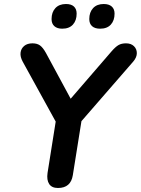

<svg xmlns="http://www.w3.org/2000/svg" viewBox="-20 -929 702 957"><path d="M269 8Q238 8 225 -12Q212 -32 217 -67L264 -363L278 -286L93 -622Q80 -646 82.5 -666.5Q85 -687 100.5 -700Q116 -713 142 -713Q165 -713 179.5 -702.5Q194 -692 209 -665L343 -417H315L536 -673Q556 -696 571 -704.5Q586 -713 608 -713Q633 -713 647.5 -699Q662 -685 662 -664Q662 -643 644 -622L352 -286L392 -363L343 -56Q333 8 269 8ZM479 -786Q453 -786 439 -798.5Q425 -811 425 -834Q425 -868 444 -888.5Q463 -909 497 -909Q523 -909 537 -896.5Q551 -884 551 -861Q551 -827 532.5 -806.5Q514 -786 479 -786ZM290 -786Q265 -786 251 -798.5Q237 -811 237 -834Q237 -868 256 -888.5Q275 -909 309 -909Q335 -909 348.5 -896.5Q362 -884 362 -861Q362 -827 343.5 -806.5Q325 -786 290 -786Z"/></svg>

Font: Nunito ExtraLight
Style: Italic
Weight: 200
Italic angle: -9°
Designer: Vernon Adams
Foundry: Vernon Adams
Version: Version 3.602